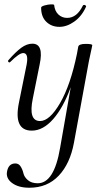

<svg xmlns="http://www.w3.org/2000/svg" viewBox="-20 -600 480 901"><path d="M259 -474Q222 -474 197.5 -497.5Q173 -521 173 -564Q173 -570 189 -574.5Q205 -579 218.5 -579.5Q232 -580 234 -577Q237 -548 254 -532Q271 -516 295 -516Q341 -516 369 -574Q371 -577 375 -577Q379 -577 382 -574Q385 -571 384 -569Q364 -524 329 -499Q294 -474 259 -474ZM382 -394Q413 -394 413 -388Q413 -386 410.5 -375Q408 -364 404 -345Q400 -326 397 -312L327 70Q309 168 255.5 224.5Q202 281 118 281Q67 281 37 259Q7 237 13 205Q20 167 52 167Q68 167 77 181.5Q86 196 90 213.5Q94 231 111 245.5Q128 260 157 260Q234 260 262 94L312 -191Q277 -95 229.5 -41Q182 13 129 13Q42 13 69 -119L105 -297Q115 -351 89 -351Q70 -351 28 -309Q24 -305 20 -309Q16 -313 19 -317Q54 -357 80 -376Q106 -395 132 -395Q187 -395 166 -297L134 -138Q112 -32 168 -32Q213 -32 262 -116.5Q311 -201 341 -347L347 -380Q349 -394 382 -394Z"/></svg>

Font: Cormorant Infant Book
Style: Italic
Weight: 500
Italic angle: -10°
Designer: Christian Thalmann (Catharsis Fonts)
Version: Version 1.000;PS 002.000;hotconv 1.0.88;makeotf.lib2.5.64775